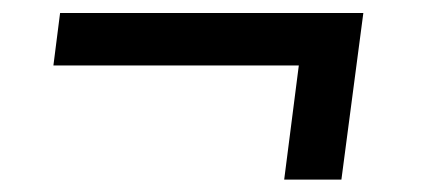

<svg xmlns="http://www.w3.org/2000/svg" viewBox="-20 -380 664 302"><path d="M74.5 -359.5H551.5L517 -97.5H427L450 -277H64Z"/></svg>

Font: Merriweather 28pt
Style: Bold Italic
Weight: 700
Italic angle: -7.8°
Version: Version 2.101